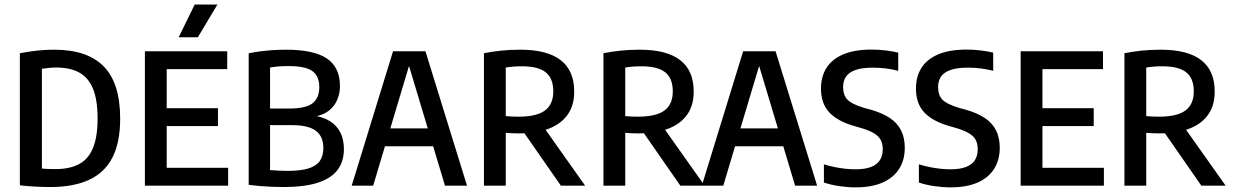

<svg xmlns="http://www.w3.org/2000/svg" viewBox="-20 -822 5459 850"><path d="M203 6Q171 6 137.8 4.2Q104.5 2.5 68 -1.5V-586.5Q91.5 -591 116.8 -594.5Q142 -598 168 -600Q194 -602 220.5 -602Q366.5 -602 439.2 -528Q512 -454 512 -297Q512 -191 477.5 -124.2Q443 -57.5 374.2 -25.8Q305.5 6 203 6ZM227 -73.5Q287.5 -73.5 328.8 -94.8Q370 -116 391 -165.2Q412 -214.5 412 -297Q412 -379.5 391.8 -429Q371.5 -478.5 331 -500.8Q290.5 -523 230.5 -523Q214.5 -523 198 -521.5Q181.5 -520 165.5 -517.5V-76Q183.5 -74 198 -73.8Q212.5 -73.5 227 -73.5Z M621.5 0V-595H986V-516H718V-79H990V0ZM693 -264V-343H945V-264ZM771 -657 842 -802H942.5L856 -657Z M1234.5 6Q1209 6 1182.2 4.8Q1155.5 3.5 1129.8 1.5Q1104 -0.5 1081 -3.5V-586Q1104.5 -591 1131.2 -594.5Q1158 -598 1187 -600Q1216 -602 1245.5 -602Q1369.5 -602 1427.2 -563Q1485 -524 1485 -441Q1485 -408.5 1472.8 -379.8Q1460.5 -351 1434.8 -331.2Q1409 -311.5 1369 -305V-310Q1411.5 -304 1441.2 -285.2Q1471 -266.5 1486.8 -235.5Q1502.5 -204.5 1502.5 -162Q1502.5 -107 1474.5 -69.8Q1446.5 -32.5 1387.2 -13.2Q1328 6 1234.5 6ZM1253 -65.5Q1310.5 -65.5 1345.2 -76.2Q1380 -87 1395.8 -109.2Q1411.5 -131.5 1411.5 -166.5Q1411.5 -218.5 1378 -243.2Q1344.5 -268 1273 -268H1165V-341.5H1259Q1335 -341.5 1364.2 -365.2Q1393.5 -389 1393.5 -436Q1393.5 -486 1362.2 -507.8Q1331 -529.5 1258 -529.5Q1234.5 -529.5 1214.8 -528Q1195 -526.5 1175.5 -523V-69Q1196.5 -67.5 1215.5 -66.5Q1234.5 -65.5 1253 -65.5Z M1537 0 1720 -595H1863.5L2047.5 0H1950L1784.5 -551H1797L1632 0ZM1637.5 -174.5 1656.5 -253.5H1926L1945.5 -174.5Z M2122.5 0V-586.5Q2158.5 -593.5 2197.8 -597.8Q2237 -602 2283 -602Q2402.5 -602 2462.2 -555.8Q2522 -509.5 2522 -417.5Q2522.5 -356.5 2493.5 -315Q2464.5 -273.5 2409.8 -252.5Q2355 -231.5 2279.5 -231.5Q2264.5 -231.5 2248.2 -232Q2232 -232.5 2219 -234V0ZM2463 0 2271.5 -275.5H2375.5L2570.5 0ZM2275.5 -305.5Q2356 -305.5 2392.8 -333Q2429.5 -360.5 2429.5 -417.5Q2429.5 -474.5 2396.5 -501.5Q2363.5 -528.5 2291 -528.5Q2270.5 -528.5 2253.5 -527.2Q2236.5 -526 2219 -523V-308Q2235.5 -306.5 2247.8 -306Q2260 -305.5 2275.5 -305.5Z M2651.5 0V-586.5Q2687.5 -593.5 2726.8 -597.8Q2766 -602 2812 -602Q2931.5 -602 2991.2 -555.8Q3051 -509.5 3051 -417.5Q3051.5 -356.5 3022.5 -315Q2993.5 -273.5 2938.8 -252.5Q2884 -231.5 2808.5 -231.5Q2793.5 -231.5 2777.2 -232Q2761 -232.5 2748 -234V0ZM2992 0 2800.5 -275.5H2904.5L3099.5 0ZM2804.5 -305.5Q2885 -305.5 2921.8 -333Q2958.5 -360.5 2958.5 -417.5Q2958.5 -474.5 2925.5 -501.5Q2892.5 -528.5 2820 -528.5Q2799.5 -528.5 2782.5 -527.2Q2765.5 -526 2748 -523V-308Q2764.5 -306.5 2776.8 -306Q2789 -305.5 2804.5 -305.5Z M3087 0 3270 -595H3413.5L3597.5 0H3500L3334.5 -551H3347L3182 0ZM3187.5 -174.5 3206.5 -253.5H3476L3495.5 -174.5Z M3767.5 7.5Q3733.5 7.5 3695.8 2Q3658 -3.5 3627.5 -14V-94.5Q3650.5 -87.5 3674.5 -82.5Q3698.5 -77.5 3722 -75Q3745.5 -72.5 3767.5 -72.5Q3809.5 -72.5 3836 -82.8Q3862.5 -93 3875.2 -112.8Q3888 -132.5 3888 -161Q3888 -184.5 3879.5 -201.5Q3871 -218.5 3850 -231.5Q3829 -244.5 3791.5 -255.5L3762 -264Q3688.5 -285 3651.5 -324.2Q3614.5 -363.5 3614.5 -430Q3614.5 -482.5 3638.8 -521.2Q3663 -560 3712.8 -581.2Q3762.5 -602.5 3838.5 -602.5Q3868.5 -602.5 3900.5 -598.8Q3932.5 -595 3956.5 -589V-508.5Q3930 -515.5 3901.5 -519Q3873 -522.5 3845 -522.5Q3796.5 -522.5 3767.5 -512.2Q3738.5 -502 3725.5 -483Q3712.5 -464 3712.5 -437Q3712.5 -401 3731.5 -381Q3750.5 -361 3806.5 -344L3836.5 -336Q3886.5 -321.5 3919.5 -299.5Q3952.5 -277.5 3969 -245Q3985.5 -212.5 3985.5 -168Q3985.5 -113.5 3960.2 -74Q3935 -34.5 3886.5 -13.5Q3838 7.5 3767.5 7.5Z M4188 7.5Q4154 7.5 4116.2 2Q4078.5 -3.5 4048 -14V-94.5Q4071 -87.5 4095 -82.5Q4119 -77.5 4142.5 -75Q4166 -72.5 4188 -72.5Q4230 -72.5 4256.5 -82.8Q4283 -93 4295.8 -112.8Q4308.5 -132.5 4308.5 -161Q4308.5 -184.5 4300 -201.5Q4291.5 -218.5 4270.5 -231.5Q4249.5 -244.5 4212 -255.5L4182.5 -264Q4109 -285 4072 -324.2Q4035 -363.5 4035 -430Q4035 -482.5 4059.2 -521.2Q4083.5 -560 4133.2 -581.2Q4183 -602.5 4259 -602.5Q4289 -602.5 4321 -598.8Q4353 -595 4377 -589V-508.5Q4350.5 -515.5 4322 -519Q4293.5 -522.5 4265.5 -522.5Q4217 -522.5 4188 -512.2Q4159 -502 4146 -483Q4133 -464 4133 -437Q4133 -401 4152 -381Q4171 -361 4227 -344L4257 -336Q4307 -321.5 4340 -299.5Q4373 -277.5 4389.5 -245Q4406 -212.5 4406 -168Q4406 -113.5 4380.8 -74Q4355.5 -34.5 4307 -13.5Q4258.5 7.5 4188 7.5Z M4498.5 0V-595H4863V-516H4595V-79H4867V0ZM4570 -264V-343H4822V-264Z M4958 0V-586.5Q4994 -593.5 5033.2 -597.8Q5072.5 -602 5118.5 -602Q5238 -602 5297.8 -555.8Q5357.5 -509.5 5357.5 -417.5Q5358 -356.5 5329 -315Q5300 -273.5 5245.2 -252.5Q5190.5 -231.5 5115 -231.5Q5100 -231.5 5083.8 -232Q5067.5 -232.5 5054.5 -234V0ZM5298.5 0 5107 -275.5H5211L5406 0ZM5111 -305.5Q5191.5 -305.5 5228.2 -333Q5265 -360.5 5265 -417.5Q5265 -474.5 5232 -501.5Q5199 -528.5 5126.5 -528.5Q5106 -528.5 5089 -527.2Q5072 -526 5054.5 -523V-308Q5071 -306.5 5083.2 -306Q5095.5 -305.5 5111 -305.5Z"/></svg>

Font: Encode Sans SC Condensed Medium
Style: Regular
Weight: 500
Width: 3
Designer: Multiple Designers
Foundry: Impallari Type
Version: Version 3.002